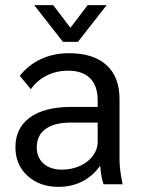

<svg xmlns="http://www.w3.org/2000/svg" viewBox="-20 -717 554 747"><path d="M40 0ZM40 -144Q40 -219 96.5 -260Q153 -301 257 -301H360V-327Q360 -383 330.5 -412.5Q301 -442 245 -442Q200 -442 162.5 -423.5Q125 -405 100 -370L57 -422Q91 -465 140 -487.5Q189 -510 249 -510Q343 -510 394 -464Q445 -418 445 -332V-97Q445 -58 457 0H383Q374 -23 370 -70H368Q340 -31 299 -10.5Q258 10 208 10Q134 10 87 -33Q40 -76 40 -144ZM360 -166V-240H254Q191 -240 157 -215Q123 -190 123 -144Q123 -104 149.5 -80.5Q176 -57 221 -57Q259 -57 291 -71.5Q323 -86 341.5 -111Q360 -136 360 -166ZM113 -697H187L254 -609L321 -697H395L283 -554H225Z"/></svg>

Font: Sarabun
Style: Regular
Weight: 400
Designer: Suppakit Chalermlarp | Katatrad Co.,Ltd.
Foundry: Cadson Demak Co.,Ltd.
Version: Version 1.000; ttfautohint (v1.6)